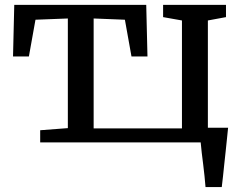

<svg xmlns="http://www.w3.org/2000/svg" viewBox="-20 -574 983 774"><path d="M142 0V-49L253.5 -57.5V-499.5L123 -494.5L96.5 -346.5H32.5L37.5 -554.5H569.5L574.5 -346.5H510L483.5 -494.5L357.5 -499.5V-56.5H713.5V-491.5L637.5 -505V-554.5H891V-505L818 -491.5V0ZM808.5 180Q807 160 804.5 136.2Q802 112.5 799 88.2Q796 64 793.2 41.2Q790.5 18.5 789 0L743.5 -59H899.5Q897.5 -39 895 -14.8Q892.5 9.5 889.8 35.2Q887 61 884.2 87Q881.5 113 879 136.8Q876.5 160.5 874 180Z"/></svg>

Font: Merriweather 20pt
Style: Regular
Weight: 400
Version: Version 2.100